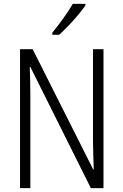

<svg xmlns="http://www.w3.org/2000/svg" viewBox="-20 -967 634 987"><path d="M512 0H447L136 -623H133Q134 -590 135 -555Q136 -520 136 -480V0H83V-714H148L459 -96H462Q461 -132 459.5 -172Q458 -212 458 -242V-714H512ZM419 -939Q404 -917 380.5 -889Q357 -861 331 -834Q305 -807 284 -788H249V-799Q279 -836 306.5 -874Q334 -912 354 -947H419Z"/></svg>

Font: Noto Sans Ethiopic Condensed Light
Style: Regular
Weight: 300
Width: 3
Designer: Monotype Design Team
Foundry: Monotype Imaging Inc.
Version: Version 2.102; ttfautohint (v1.8.4.7-5d5b)